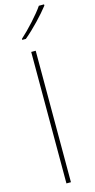

<svg xmlns="http://www.w3.org/2000/svg" viewBox="-150 -1035 528 1072"><g transform="rotate(-15 114.5 -499.0)"><path d="M229 -991V-998H199C170 -955 105 -884 60 -844V-838H81C134 -882 194 -946 229 -991ZM117 0V-760H91V0Z"/></g></svg>

Font: Noto Sans Arabic UI Th
Style: Regular
Weight: 100
Designer: Monotype Design Team, Nadine Chahine and Nizar Qandah
Foundry: Monotype Imaging Inc.
Version: Version 2.010